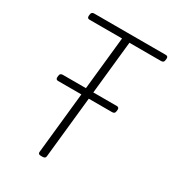

<svg xmlns="http://www.w3.org/2000/svg" viewBox="-171 -798 814 899"><g transform="rotate(30 236.0 -349.0)"><path d="M190 2Q174 2 175 -10L244 -664H68Q55 -664 56 -678L57 -686Q58 -700 73 -700H460Q473 -700 472 -686L471 -678Q470 -664 455 -664H284L215 -10Q214 2 198 2ZM84 -342Q71 -342 72 -356L73 -364Q74 -378 89 -378H381Q394 -378 393 -364L392 -356Q391 -342 376 -342Z"/></g></svg>

Font: Asap Condensed Condensed Thin
Style: Italic
Weight: 100
Width: 3
Italic angle: -6°
Designer: Pablo Cosgaya
Foundry: Omnibus-Type
Version: Version 3.001; ttfautohint (v1.8.4.7-5d5b)